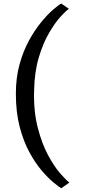

<svg xmlns="http://www.w3.org/2000/svg" viewBox="-20 -848 470 1053"><path d="M67 -334Q67 -422 87.2 -495.2Q107.5 -568.5 139.2 -626.2Q171 -684 205.8 -726.2Q240.5 -768.5 270.2 -794.2Q300 -820 316 -828.5L358 -799.5Q342 -789.5 311.8 -756.2Q281.5 -723 248.8 -667Q216 -611 192.5 -532Q169 -453 167 -350.5Q164 -237 186.8 -148.8Q209.5 -60.5 243.2 2.2Q277 65 310 102.8Q343 140.5 360.5 153L316 184.5Q302.5 176.5 273.5 152.8Q244.5 129 209.2 88Q174 47 141.5 -12.5Q109 -72 88 -152Q67 -232 67 -334Z"/></svg>

Font: Merriweather
Style: Regular
Weight: 400
Designer: Eben Sorkin
Foundry: Eben Sorkin
Version: Version 2.100; ttfautohint (v1.7.19-72a1) -l 8 -r 50 -G 200 